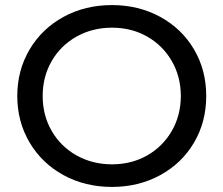

<svg xmlns="http://www.w3.org/2000/svg" viewBox="-20 -728 880 756"><path d="M421 8Q315 8 230 -38.5Q145 -85 96.5 -167Q48 -249 48 -350Q48 -451 96.5 -533Q145 -615 230 -661.5Q315 -708 421 -708Q526 -708 611 -661.5Q696 -615 744 -533.5Q792 -452 792 -350Q792 -248 744 -166.5Q696 -85 611 -38.5Q526 8 421 8ZM421 -81Q498 -81 559.5 -116Q621 -151 656.5 -212.5Q692 -274 692 -350Q692 -426 656.5 -487.5Q621 -549 559.5 -584Q498 -619 421 -619Q344 -619 281.5 -584Q219 -549 183.5 -487.5Q148 -426 148 -350Q148 -274 183.5 -212.5Q219 -151 281.5 -116Q344 -81 421 -81Z"/></svg>

Font: Sepalumica Med
Style: Regular
Weight: 500
Designer: Julieta Ulanovsky
Foundry: Julieta Ulanovsky
Version: Version 7.200